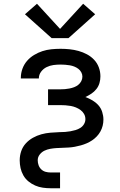

<svg xmlns="http://www.w3.org/2000/svg" viewBox="-20 -788 640 1023"><path d="M255 -585 113 -712 177 -768 300 -634 423 -768 487 -712 345 -585ZM250 215Q229 215 208 212Q187 209 167.5 200.5Q148 192 131.5 178.5Q115 165 104.5 146.5Q94 128 89.5 107.5Q85 87 85 66Q85 41 93 17.5Q101 -6 117.5 -24Q134 -42 155.5 -54Q177 -66 200.5 -72.5Q224 -79 248.5 -81Q273 -83 298 -84H299Q313 -84 327 -85Q341 -86 355 -88.5Q369 -91 382.5 -95Q396 -99 408 -106.5Q420 -114 427.5 -126.5Q435 -139 435 -153Q435 -168 428 -180.5Q421 -193 409.5 -201.5Q398 -210 384.5 -215.5Q371 -221 357 -223.5Q343 -226 328.5 -227Q314 -228 300 -228H236V-312H300Q313 -312 325.5 -313Q338 -314 350.5 -316.5Q363 -319 375 -323.5Q387 -328 397 -336Q407 -344 413 -355.5Q419 -367 419 -380Q419 -380 419 -380Q419 -380 419 -380Q419 -392 413 -403Q407 -414 397 -421.5Q387 -429 375.5 -433.5Q364 -438 352 -440Q340 -442 327.5 -443Q315 -444 303 -444Q284 -444 265 -441.5Q246 -439 228.5 -430.5Q211 -422 199 -406Q187 -390 187 -371Q187 -371 187 -371Q187 -371 187 -370H91Q91 -371 91 -372Q91 -373 91 -373Q91 -398 99.5 -421.5Q108 -445 124 -463.5Q140 -482 161.5 -495Q183 -508 206 -515.5Q229 -523 253.5 -525.5Q278 -528 303 -528Q327 -528 351 -525.5Q375 -523 398.5 -516.5Q422 -510 443.5 -498.5Q465 -487 481.5 -469.5Q498 -452 506.5 -429Q515 -406 515 -381Q515 -363 510 -345.5Q505 -328 493.5 -313.5Q482 -299 467 -289Q452 -279 435 -271Q454 -264 472 -253.5Q490 -243 504 -227.5Q518 -212 524.5 -191.5Q531 -171 531 -151Q531 -134 527 -118Q523 -102 515 -87.5Q507 -73 495.5 -61Q484 -49 470.5 -40Q457 -31 442 -24.5Q427 -18 411 -13.5Q395 -9 378.5 -6Q362 -3 346 -2Q330 -1 313.5 -0.5Q297 0 280.5 1Q264 2 247.5 5Q231 8 216.5 15Q202 22 191.5 35.5Q181 49 181 66Q181 79 185.5 92Q190 105 200 114.5Q210 124 223 127.5Q236 131 250 131H300V215Z"/></svg>

Font: Iosevka SS04 Medium Extended
Style: Regular
Weight: 500
Width: 7
Monospace: yes
Designer: Belleve Invis
Foundry: Belleve Invis
Version: Version 19.0.0; ttfautohint (v1.8.4)